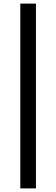

<svg xmlns="http://www.w3.org/2000/svg" viewBox="-20 -828 312 1068"><path d="M180 -808V220H93V-808Z"/></svg>

Font: Encode Sans Wide
Style: Regular
Weight: 400
Designer: Pablo Impallari, Andres Torresi
Foundry: Pablo Impallari, Andres Torresi
Version: Version 1.000; ttfautohint (v1.00) -l 8 -r 50 -G 200 -x 14 -